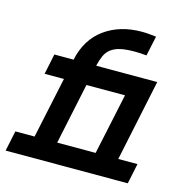

<svg xmlns="http://www.w3.org/2000/svg" viewBox="-146 -738 790 829"><g transform="rotate(15 249.0 -324.0)"><path d="M330.1 -90.8 388.2 -363.8H215.8L158.2 -90.8ZM507.8 -455.1 431.2 -90.8H517.1L498 0H-47.9L-28.8 -90.8H57.1L115.2 -363.8H28.8L47.9 -455.1H133.8Q153.8 -548.8 221.9 -598.4Q290 -647.9 388.2 -647.9Q402.8 -647.9 419.4 -646.5Q436 -645 452.1 -643.1L433.1 -554.2Q404.8 -557.1 380.9 -557.1Q341.8 -557.1 316.9 -551.5Q292 -545.9 275.4 -533.4Q258.8 -521 250 -501.5Q241.2 -481.9 234.9 -455.1Z"/></g></svg>

Font: Anonymous Pro
Style: Bold Italic
Weight: 700
Italic angle: -12°
Monospace: yes
Designer: Mark Simonson
Version: Version 1.003